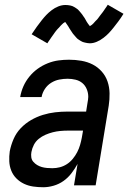

<svg xmlns="http://www.w3.org/2000/svg" viewBox="-20 -779 540 807"><path d="M162 8Q140 8 119.5 5Q99 2 81 -6.5Q63 -15 49 -29Q35 -43 27.5 -61.5Q20 -80 19 -101Q18 -122 21 -143Q26 -169 37 -194.5Q48 -220 67 -240Q86 -260 110 -274Q134 -288 160 -296Q186 -304 212 -307Q238 -310 264 -310H342L348 -348Q349 -354 350 -360Q351 -366 351 -372Q351 -389 344.5 -404.5Q338 -420 326 -430Q314 -440 297.5 -444Q281 -448 264 -448Q247 -448 229 -444.5Q211 -441 195 -431Q179 -421 168.5 -405Q158 -389 155 -372V-371H65V-372Q69 -395 78.5 -416.5Q88 -438 103.5 -457Q119 -476 138.5 -490Q158 -504 180.5 -513Q203 -522 225.5 -525Q248 -528 270 -528Q297 -528 322.5 -523.5Q348 -519 369.5 -508Q391 -497 407.5 -478.5Q424 -460 432 -436.5Q440 -413 440.5 -387Q441 -361 437 -335L382 0H291L306 -90Q295 -70 280.5 -51Q266 -32 247 -18.5Q228 -5 205.5 1.5Q183 8 162 8ZM200 -72Q216 -72 231.5 -76Q247 -80 261 -89Q275 -98 286 -111.5Q297 -125 304.5 -139.5Q312 -154 316.5 -169.5Q321 -185 324 -201L329 -230H264Q249 -230 233 -228.5Q217 -227 201.5 -223Q186 -219 171 -212.5Q156 -206 143 -195.5Q130 -185 122.5 -170.5Q115 -156 112 -140Q110 -129 111.5 -118Q113 -107 120 -99Q127 -91 136 -85.5Q145 -80 155.5 -77Q166 -74 177.5 -73Q189 -72 200 -72ZM179 -597 113 -635Q124 -652 135 -667Q146 -682 155.5 -694Q165 -706 174.5 -716Q184 -726 197 -736Q210 -746 225 -752Q240 -758 255 -758Q260 -758 265 -757.5Q270 -757 275 -756Q280 -755 284 -753.5Q288 -752 292 -749.5Q296 -747 300 -744.5Q304 -742 307.5 -739Q311 -736 313.5 -732.5Q316 -729 319.5 -725.5Q323 -722 325.5 -718Q328 -714 330.5 -710.5Q333 -707 335.5 -703.5Q338 -700 339.5 -696.5Q341 -693 344.5 -687.5Q348 -682 350.5 -678.5Q353 -675 356 -671.5Q359 -668 359 -667H355L359 -670Q363 -672 366 -674.5Q369 -677 372 -680Q375 -683 376.5 -685Q378 -687 380 -689Q382 -691 384 -693Q386 -695 388.5 -697.5Q391 -700 392.5 -702.5Q394 -705 396.5 -708Q399 -711 401 -714Q403 -717 406 -720.5Q409 -724 411.5 -727.5Q414 -731 416.5 -734.5Q419 -738 421.5 -742Q424 -746 427.5 -750.5Q431 -755 433 -759L499 -721Q488 -703 477 -688.5Q466 -674 456.5 -662Q447 -650 437.5 -640Q428 -630 415 -620Q402 -610 387 -603.5Q372 -597 357 -597Q352 -597 347 -598Q342 -599 337 -600Q332 -601 328 -602.5Q324 -604 320 -606.5Q316 -609 312 -611.5Q308 -614 304.5 -617Q301 -620 298.5 -623.5Q296 -627 292.5 -630.5Q289 -634 286.5 -637.5Q284 -641 281.5 -645Q279 -649 276.5 -652.5Q274 -656 272 -659.5Q270 -663 267 -668Q264 -673 261 -677Q258 -681 255.5 -684.5Q253 -688 253 -689H257Q257 -688 253 -686Q249 -684 246 -681.5Q243 -679 240 -676Q237 -673 235 -671Q233 -669 231.5 -667Q230 -665 228 -663Q226 -661 223.5 -658.5Q221 -656 219 -653.5Q217 -651 214.5 -648Q212 -645 210 -642Q208 -639 205.5 -635.5Q203 -632 200.5 -628.5Q198 -625 195.5 -621.5Q193 -618 190.5 -614Q188 -610 184.5 -605.5Q181 -601 179 -597Z"/></svg>

Font: Iosevka Medium Oblique
Style: Regular
Weight: 500
Italic angle: -9°
Monospace: yes
Designer: Belleve Invis
Foundry: Belleve Invis
Version: Version 32.5.0; ttfautohint (v1.8.4)